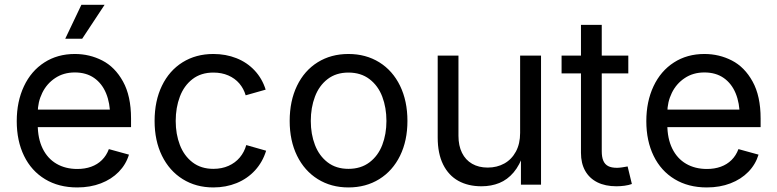

<svg xmlns="http://www.w3.org/2000/svg" viewBox="-20 -781 3286 812"><path d="M50.8 -268.6Q50.8 -351.6 81.3 -416.3Q111.8 -481 167.5 -516.8Q223.1 -552.7 296.4 -552.7Q358.9 -552.7 412.6 -525.1Q466.3 -497.6 500.2 -436.3Q534.2 -375 534.2 -279.8V-243.2H110.4V-317.4H486.8L445.8 -290Q445.8 -344.7 428.7 -386.2Q411.6 -427.7 378.2 -451.2Q344.7 -474.6 296.4 -474.6Q249 -474.6 213.4 -450.9Q177.7 -427.2 158.7 -388.2Q139.6 -349.1 139.6 -304.2V-254.9Q139.6 -195.3 160.4 -152.8Q181.2 -110.4 219 -88.4Q256.8 -66.4 307.1 -66.4Q339.4 -66.4 365.7 -75.9Q392.1 -85.4 411.1 -104.2Q430.2 -123 440.4 -150.4L525.4 -127Q512.7 -85.4 482.2 -54.2Q451.7 -22.9 406.7 -5.6Q361.8 11.7 306.6 11.7Q228.5 11.7 170.7 -23.2Q112.8 -58.1 81.8 -121.6Q50.8 -185.1 50.8 -268.6ZM324.2 -760.7H422.4L327.6 -617.2H255.9Z M633.8 -269.5Q633.8 -354 664.8 -418.2Q695.8 -482.4 752.2 -517.6Q808.6 -552.7 882.3 -552.7Q935.1 -552.7 980 -534.9Q1024.9 -517.1 1056.9 -482.9Q1088.9 -448.7 1103.5 -401.9L1019 -377.9Q1010.7 -406.2 992.2 -428Q973.6 -449.7 945.6 -461.9Q917.5 -474.1 882.3 -474.1Q830.1 -474.1 794.2 -446.5Q758.3 -418.9 740.7 -372.3Q723.1 -325.7 723.1 -269.5Q723.1 -213.9 740.7 -168Q758.3 -122.1 794.2 -94.5Q830.1 -66.9 882.3 -66.9Q918 -66.9 946.5 -79.6Q975.1 -92.3 994.1 -115Q1013.2 -137.7 1021.5 -167.5L1105.5 -143.6Q1090.8 -95.7 1058.6 -60.5Q1026.4 -25.4 981 -6.8Q935.5 11.7 882.3 11.7Q809.1 11.7 752.7 -23.4Q696.3 -58.6 665 -122.3Q633.8 -186 633.8 -269.5Z M1205.1 -269.5Q1205.1 -354 1236.1 -418.2Q1267.1 -482.4 1323.5 -517.6Q1379.9 -552.7 1453.6 -552.7Q1527.3 -552.7 1584 -517.6Q1640.6 -482.4 1671.9 -418.2Q1703.1 -354 1703.1 -269.5Q1703.1 -186 1671.9 -122.3Q1640.6 -58.6 1584 -23.4Q1527.3 11.7 1453.6 11.7Q1380.4 11.7 1324 -23.4Q1267.6 -58.6 1236.3 -122.3Q1205.1 -186 1205.1 -269.5ZM1614.3 -269.5Q1614.3 -325.7 1596.7 -372.1Q1579.1 -418.5 1542.7 -446.3Q1506.3 -474.1 1453.6 -474.1Q1401.4 -474.1 1365.5 -446.5Q1329.6 -418.9 1312 -372.3Q1294.4 -325.7 1294.4 -269.5Q1294.4 -213.9 1312 -168Q1329.6 -122.1 1365.5 -94.5Q1401.4 -66.9 1453.6 -66.9Q1506.3 -66.9 1542.7 -94.5Q1579.1 -122.1 1596.7 -168Q1614.3 -213.9 1614.3 -269.5Z M1831.1 -199.2V-545.9H1918.9V-206.5Q1918.9 -165 1933.8 -134.8Q1948.7 -104.5 1976.6 -88.4Q2004.4 -72.3 2042.5 -72.3Q2082 -72.3 2113 -89.6Q2144 -106.9 2161.9 -140.1Q2179.7 -173.3 2179.7 -218.8V-545.9H2268.1V0H2183.1V-132.3H2194.8Q2178.2 -82.5 2152.1 -51.8Q2126 -21 2091.8 -7.1Q2057.6 6.8 2016.1 6.8Q1960 6.8 1918.5 -16.1Q1877 -39.1 1854 -85.4Q1831.1 -131.8 1831.1 -199.2Z M2524.9 -675.8V-141.6Q2524.9 -116.7 2531.5 -101.3Q2538.1 -85.9 2552 -78.6Q2565.9 -71.3 2589.4 -71.3Q2597.2 -71.3 2609.9 -73Q2622.6 -74.7 2634.3 -77.1L2652.3 -2.9Q2639.2 2 2621.6 4.4Q2604 6.8 2586.9 6.8Q2540 6.8 2506.3 -10Q2472.7 -26.9 2454.8 -58.6Q2437 -90.3 2437 -134.8V-675.8ZM2637.2 -470.7H2355V-545.9H2637.2Z M2713.4 -268.6Q2713.4 -351.6 2743.9 -416.3Q2774.4 -481 2830.1 -516.8Q2885.7 -552.7 2959 -552.7Q3021.5 -552.7 3075.2 -525.1Q3128.9 -497.6 3162.8 -436.3Q3196.8 -375 3196.8 -279.8V-243.2H2772.9V-317.4H3149.4L3108.4 -290Q3108.4 -344.7 3091.3 -386.2Q3074.2 -427.7 3040.8 -451.2Q3007.3 -474.6 2959 -474.6Q2911.6 -474.6 2876 -450.9Q2840.3 -427.2 2821.3 -388.2Q2802.2 -349.1 2802.2 -304.2V-254.9Q2802.2 -195.3 2823 -152.8Q2843.8 -110.4 2881.6 -88.4Q2919.4 -66.4 2969.7 -66.4Q3002 -66.4 3028.3 -75.9Q3054.7 -85.4 3073.7 -104.2Q3092.8 -123 3103 -150.4L3188 -127Q3175.3 -85.4 3144.8 -54.2Q3114.3 -22.9 3069.3 -5.6Q3024.4 11.7 2969.2 11.7Q2891.1 11.7 2833.3 -23.2Q2775.4 -58.1 2744.4 -121.6Q2713.4 -185.1 2713.4 -268.6Z"/></svg>

Font: Raveo Variable
Style: Regular
Weight: 400
Designer: Jakub Foglar, Rasmus Andersson (Inter)
Foundry: Jakubfoglar.com
Version: Version 1.000;Glyphs 3.2.3 (3260)